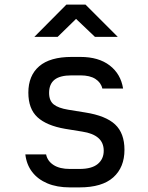

<svg xmlns="http://www.w3.org/2000/svg" viewBox="-20 -805 640 833"><path d="M283 8Q227 8 185.5 -9.5Q144 -27 119.5 -59Q95 -91 90 -135H180Q186 -106 212.5 -89Q239 -72 283 -72H325Q378 -72 404 -93.5Q430 -115 430 -151Q430 -186 406.5 -206.5Q383 -227 337 -234L263 -246Q182 -260 142.5 -296.5Q103 -333 103 -403Q103 -477 150 -517.5Q197 -558 291 -558H329Q408 -558 456 -521Q504 -484 514 -421H424Q418 -447 394 -462.5Q370 -478 329 -478H291Q240 -478 216.5 -459Q193 -440 193 -402Q193 -368 213 -352Q233 -336 276 -329L350 -317Q439 -303 479.5 -265Q520 -227 520 -155Q520 -79 471.5 -35.5Q423 8 325 8ZM129 -645 268 -785H351L491 -645H392L310 -723L230 -645Z"/></svg>

Font: JetBrains Mono Zero
Style: Regular-Zero
Weight: 400
Designer: Philipp Nurullin, Konstantin Bulenkov
Foundry: JetBrains
Version: Version 2.211